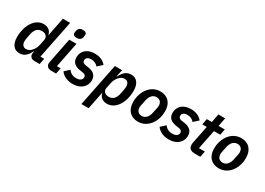

<svg xmlns="http://www.w3.org/2000/svg" viewBox="-7 -1668 3850 2792"><g transform="rotate(30 1918.5 -272.5)"><path d="M518 0 537 -99H474L603 -740H482L420 -433H415C406 -493 353 -534 283 -534C138 -534 37 -377 37 -175C37 -64 85 12 182 12C262 12 310 -34 352 -119H357L354 -103C353 -97 350 -83 350 -72C350 -27 384 0 432 0ZM237 -89C188 -89 161 -124 161 -177C161 -193 164 -217 167 -232L181 -304C198 -389 240 -433 310 -433C374 -433 412 -391 401 -338L383 -249C374 -206 356 -167 330 -138C307 -111 276 -89 237 -89Z M792 -598C849 -598 868 -627 876 -660C879 -674 881 -688 881 -698C881 -726 862 -745 818 -745C761 -745 742 -716 734 -683C731 -669 729 -655 729 -645C729 -617 748 -598 792 -598ZM794 0 814 -99H751L835 -522H714L630 -100C628 -90 627 -83 627 -75C627 -30 659 0 710 0Z M1076 12C1215 12 1295 -71 1295 -173C1295 -256 1243 -299 1155 -312L1106 -319C1063 -326 1050 -346 1050 -371C1050 -409 1080 -435 1135 -435C1186 -435 1226 -414 1251 -382L1329 -453C1285 -507 1221 -534 1141 -534C999 -534 932 -449 932 -354C932 -270 985 -228 1071 -215L1120 -208C1164 -201 1177 -181 1177 -156C1177 -117 1144 -87 1079 -87C1019 -87 979 -111 948 -152L871 -81C915 -20 992 12 1076 12Z M1335 200H1456L1514 -89H1519C1528 -29 1581 12 1651 12C1796 12 1897 -145 1897 -347C1897 -457 1849 -534 1752 -534C1672 -534 1624 -488 1582 -403H1577L1601 -522H1480ZM1624 -89C1560 -89 1522 -131 1533 -184L1551 -273C1560 -316 1578 -355 1604 -384C1627 -411 1658 -433 1697 -433C1746 -433 1773 -398 1773 -345C1773 -329 1770 -305 1767 -290L1753 -218C1736 -133 1694 -89 1624 -89Z M2173 12C2329 12 2442 -133 2442 -317C2442 -456 2362 -534 2240 -534C2084 -534 1971 -389 1971 -205C1971 -66 2051 12 2173 12ZM2180 -88C2122 -88 2091 -126 2091 -182C2091 -196 2093 -209 2095 -217L2113 -305C2129 -389 2174 -434 2233 -434C2291 -434 2322 -396 2322 -340C2322 -326 2320 -314 2318 -304L2300 -217C2284 -133 2239 -88 2180 -88Z M2690 12C2829 12 2909 -71 2909 -173C2909 -256 2857 -299 2769 -312L2720 -319C2677 -326 2664 -346 2664 -371C2664 -409 2694 -435 2749 -435C2800 -435 2840 -414 2865 -382L2943 -453C2899 -507 2835 -534 2755 -534C2613 -534 2546 -449 2546 -354C2546 -270 2599 -228 2685 -215L2734 -208C2778 -201 2791 -181 2791 -156C2791 -117 2758 -87 2693 -87C2633 -87 2593 -111 2562 -152L2485 -81C2529 -20 2606 12 2690 12Z M3215 0 3235 -99H3136L3201 -423H3306L3326 -522H3221L3249 -665H3136L3108 -522H3024L3005 -423H3080L3021 -129C3018 -114 3017 -99 3017 -89C3017 -31 3052 0 3125 0Z M3531 12C3687 12 3800 -133 3800 -317C3800 -456 3720 -534 3598 -534C3442 -534 3329 -389 3329 -205C3329 -66 3409 12 3531 12ZM3538 -88C3480 -88 3449 -126 3449 -182C3449 -196 3451 -209 3453 -217L3471 -305C3487 -389 3532 -434 3591 -434C3649 -434 3680 -396 3680 -340C3680 -326 3678 -314 3676 -304L3658 -217C3642 -133 3597 -88 3538 -88Z"/></g></svg>

Font: Braiins Sans SemiBold
Style: Italic
Weight: 600
Italic angle: -11.31°
Designer: Mike Abbink, Paul van der Laan, Pieter van Rosmalen, Jiri Chlebus, Lubos Buracinsky
Foundry: Bold Monday, Sudetype
Version: Version 1.000;hotconv 1.0.109;makeotfexe 2.5.65596